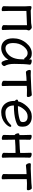

<svg xmlns="http://www.w3.org/2000/svg" viewBox="1322 -1854 556 3241"><g transform="rotate(90 1600.5 -234.0)"><path d="M145 16Q126 16 105.5 7.5Q85 -1 85 -18L87 -106V-386L83 -465Q83 -475 87 -481Q91 -487 106 -487Q118 -487 138 -481L157 -474L369 -481Q391 -482 408 -487Q425 -492 441 -492Q458 -492 476 -474Q494 -456 494 -443Q494 -431 489 -421.5Q484 -412 484 -402V-107L487 -1Q487 15 464 15Q445 15 424.5 6.5Q404 -2 404 -19L406 -107V-411L165 -401V-106L168 0Q168 16 145 16Z M797 -48Q839 -48 880 -79Q982 -153 982 -330L983 -365H974Q965 -365 960 -372Q931 -422 875 -422Q818 -422 762.5 -352Q707 -282 707 -180Q707 -48 797 -48ZM794 24Q718 24 672.5 -27.5Q627 -79 627 -175Q627 -302 705.5 -397Q784 -492 880 -492Q962 -492 984 -446V-475Q984 -491 1009 -491Q1029 -491 1050.5 -483Q1072 -475 1072 -459V-457Q1059 -368 1059 -195Q1059 -92 1093 -38Q1096 -32 1096 -25Q1096 -16 1081 1.5Q1066 19 1047 19Q1027 19 1015 -5Q994 -43 988 -98Q960 -44 906 -10Q852 24 794 24Z M1409 16Q1389 16 1366.5 7.5Q1344 -1 1344 -18L1346 -115V-404L1284 -401Q1261 -400 1236.5 -396.5Q1212 -393 1200 -393Q1184 -393 1172.5 -414Q1161 -435 1161 -454Q1161 -476 1180 -476L1252 -474L1496 -485Q1520 -487 1544.5 -489.5Q1569 -492 1581 -492Q1596 -492 1607 -470.5Q1618 -449 1618 -432Q1618 -409 1600 -409L1497 -411L1430 -407V-115L1433 0Q1433 16 1409 16Z M1783 -258Q1894 -258 1988 -284Q2022 -294 2031.5 -305.5Q2041 -317 2041 -341Q2041 -422 1946 -422Q1880 -422 1831.5 -366Q1783 -310 1771 -258ZM1872 24Q1819 24 1776 -2.5Q1733 -29 1708.5 -78.5Q1684 -128 1684 -195V-206Q1662 -223 1662 -240Q1662 -260 1687 -260L1692 -261Q1706 -337 1778.5 -414.5Q1851 -492 1947 -492Q2011 -492 2048 -469Q2119 -428 2119 -340Q2119 -305 2113 -283.5Q2107 -262 2086 -249Q2065 -236 2019 -221Q1918 -190 1761 -190V-186Q1761 -123 1793 -85Q1825 -47 1879 -47Q2002 -47 2079 -129Q2093 -146 2106 -146Q2122 -146 2122 -130Q2122 -117 2107 -93Q2092 -69 2061 -42Q1986 24 1872 24Z M2620 14Q2601 14 2580.5 5.5Q2560 -3 2560 -20L2562 -108V-218Q2449 -218 2338 -209Q2338 -109 2341 -2Q2341 14 2318 14Q2299 14 2278.5 5.5Q2258 -3 2258 -20L2260 -108V-203Q2250 -206 2240.5 -225Q2231 -244 2231 -261Q2231 -282 2250 -282H2260V-367L2257 -474Q2257 -490 2281 -490Q2299 -490 2319.5 -481.5Q2340 -473 2340 -456L2338 -367V-282L2498 -290Q2512 -291 2527 -293Q2542 -295 2552 -295Q2562 -295 2562 -296V-367L2559 -474Q2559 -490 2583 -490Q2601 -490 2621.5 -481.5Q2642 -473 2642 -456L2640 -367V-108L2643 -2Q2643 14 2620 14Z M2983 16Q2963 16 2940.5 7.5Q2918 -1 2918 -18L2920 -115V-404L2858 -401Q2835 -400 2810.5 -396.5Q2786 -393 2774 -393Q2758 -393 2746.5 -414Q2735 -435 2735 -454Q2735 -476 2754 -476L2826 -474L3070 -485Q3094 -487 3118.5 -489.5Q3143 -492 3155 -492Q3170 -492 3181 -470.5Q3192 -449 3192 -432Q3192 -409 3174 -409L3071 -411L3004 -407V-115L3007 0Q3007 16 2983 16Z"/></g></svg>

Font: LXGW WenKai Lite
Style: Bold
Weight: 700
Designer: LXGW / Fontworks Inc.
Foundry: LXGW / Fontworks Inc.
Version: Version 1.330;April 28, 2024